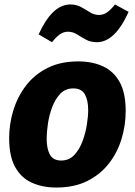

<svg xmlns="http://www.w3.org/2000/svg" viewBox="-20 -826 603 860"><path d="M331 -551Q393 -551 441 -529Q489 -507 516 -458.5Q543 -410 543 -329Q543 -265 524.5 -204Q506 -143 468 -94Q430 -45 371.5 -15.5Q313 14 232 14Q170 14 122 -8Q74 -30 47.5 -78.5Q21 -127 21 -207Q21 -270 39.5 -331Q58 -392 96 -442Q134 -492 192.5 -521.5Q251 -551 331 -551ZM308 -430Q273 -430 250 -406Q227 -382 213.5 -345.5Q200 -309 194.5 -271Q189 -233 189 -205Q189 -160 203.5 -133.5Q218 -107 254 -107Q289 -107 312 -131Q335 -155 349 -192Q363 -229 369 -267Q375 -305 375 -333Q375 -377 360 -403.5Q345 -430 308 -430ZM414 -637Q386 -637 365 -648.5Q344 -660 325 -672Q306 -684 284 -684Q265 -684 248 -672Q231 -660 213 -637L153 -672Q214 -806 295 -806Q322 -806 343 -794.5Q364 -783 383 -771Q402 -759 424 -759Q443 -759 460 -771Q477 -783 495 -806L556 -773Q495 -637 414 -637Z"/></svg>

Font: Bitter ExtraBold
Style: Italic
Weight: 800
Italic angle: -9°
Designer: Sol Matas, and Bitter project Authors
Foundry: Sol Matas
Version: Version 2.001